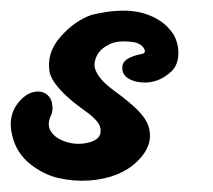

<svg xmlns="http://www.w3.org/2000/svg" viewBox="-65 -326 390 352"><path d="M252.9 -263.2Q262.7 -246.1 262 -226.6Q261.2 -207 250 -195.8Q226.1 -172.9 195.8 -174.8Q180.2 -175.8 169.9 -182.4Q159.7 -189 159.2 -200.2Q158.7 -211.4 168 -217.5Q177.2 -223.6 194.8 -227.1Q203.6 -228.5 199.2 -236.8Q193.8 -246.6 178.2 -249Q150.9 -252.4 136.2 -245.1Q119.1 -236.8 112.8 -224.4Q106.4 -211.9 108.9 -201.2Q114.3 -182.1 141.1 -162.1Q171.9 -139.6 187.3 -124.3Q202.6 -108.9 207 -95.2Q218.3 -61 186.8 -30.3Q155.3 0.5 99.1 4.9Q70.3 6.8 42.5 0.5Q14.6 -5.9 -9.8 -25.4Q-34.2 -44.9 -42 -75.2Q-53.2 -116.7 -25.9 -144Q-11.7 -158.2 4.9 -158.2Q15.6 -158.2 22.9 -151.1Q30.3 -144 30.8 -132.8Q32.2 -126.5 29.8 -117.2Q20.5 -99.6 27.3 -86.9Q34.2 -74.2 52 -67.4Q69.8 -60.5 88.9 -63Q105.5 -65.4 113.3 -72Q121.1 -78.6 119.1 -90.8Q117.2 -104 91.8 -122.1Q33.2 -163.6 25.9 -193.8Q20 -229 45.7 -258.3Q71.3 -287.6 103 -298.8Q160.2 -312.5 197.5 -301.8Q234.9 -291 252.9 -263.2Z"/></svg>

Font: Florida Vibes
Style: Regular
Weight: 400
Italic angle: -30°
Designer: Turbologo.com
Foundry: Turbologo.com
Version: Version 1.000;hotconv 1.0.109;makeotfexe 2.5.65596